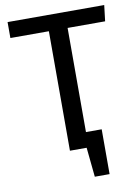

<svg xmlns="http://www.w3.org/2000/svg" viewBox="-92 -751 701 962"><g transform="rotate(-10 258.5 -269.5)"><path d="M497.1 -607.9H306.2V-78.1H386.2V149.9H311L295.9 0H210.9V-607.9H15.1V-689H506.8Z"/></g></svg>

Font: FiraGO
Style: Regular
Weight: 400
Designer: bBox Type
Foundry: bBox Type GmbH
Version: Version 1.001;PS 001.001;hotconv 1.0.88;makeotf.lib2.5.64775